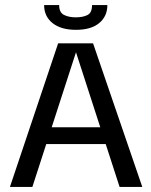

<svg xmlns="http://www.w3.org/2000/svg" viewBox="-20 -733 594 753"><path d="M19 0 208 -563H345L538 0H449L278 -528L107 0ZM134 -168 137 -234H417L421 -168ZM278 -616Q219 -616 186 -642.5Q153 -669 153 -713H212Q212 -684 231 -674.5Q250 -665 277 -665Q305 -665 323 -674Q341 -683 341 -713H401Q401 -669 369 -642.5Q337 -616 278 -616Z"/></svg>

Font: Darker Grotesque Light SemiBold
Style: Regular
Weight: 600
Version: Version 1.000;gftools[0.9.28]